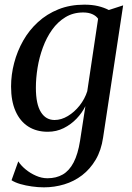

<svg xmlns="http://www.w3.org/2000/svg" viewBox="-20 -555 565 824"><path d="M422.5 35Q414.5 90 390.8 130.2Q367 170.5 332.5 197Q298 223.5 255.8 236.2Q213.5 249 168.5 249Q143.5 249 116.8 245.2Q90 241.5 67 234.8Q44 228 29.5 218.5L58.5 137.5Q70 155.5 90 172Q110 188.5 134.5 199.2Q159 210 183.5 210Q221.5 210 249.5 193.8Q277.5 177.5 296 142Q314.5 106.5 323.5 49.5L346.5 -99.5Q332.5 -71 308.8 -46Q285 -21 253.5 -5.2Q222 10.5 185 10.5Q136.5 10.5 101.2 -12Q66 -34.5 46.8 -77.8Q27.5 -121 27.5 -183.5Q27.5 -234.5 40.8 -285Q54 -335.5 79.5 -380.5Q105 -425.5 143 -460.2Q181 -495 230.8 -515Q280.5 -535 342 -535Q375 -535 401 -528.8Q427 -522.5 447 -512L508.5 -532ZM401 -474.5Q392.5 -487 376.2 -494.2Q360 -501.5 337 -501.5Q294 -501.5 260.8 -481.2Q227.5 -461 203.5 -427.2Q179.5 -393.5 164 -351.2Q148.5 -309 141.2 -264.2Q134 -219.5 134 -178.5Q134 -142.5 139.5 -116.5Q145 -90.5 155.8 -73.5Q166.5 -56.5 181.2 -48.2Q196 -40 214 -40Q243 -40 271.2 -57Q299.5 -74 321.8 -102.2Q344 -130.5 354.5 -163.5Z"/></svg>

Font: Merriweather 96pt
Style: Italic
Weight: 400
Italic angle: -7.8°
Version: Version 2.101